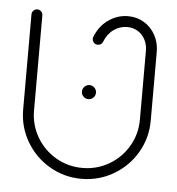

<svg xmlns="http://www.w3.org/2000/svg" viewBox="-44 -569 571 619"><g transform="rotate(5 241.5 -259.0)"><path d="M35.2 -197.8V-505.6Q35.2 -513 40.4 -518.1Q45.6 -523.3 52.6 -523.3Q60 -523.3 65.2 -518.1Q70.4 -513 70.4 -505.6V-197.8Q70.4 -151.5 93.3 -112Q116.3 -72.6 155.7 -49.6Q195.2 -26.7 241.5 -26.7Q288.1 -26.7 327.6 -49.6Q367 -72.6 390 -112Q413 -151.5 413 -197.8V-420.4Q413 -440.4 404.6 -456.7Q396.3 -473 381.1 -482.4Q365.9 -491.9 346.3 -491.9Q323 -491.9 303 -477.8Q283 -463.7 273 -437.8Q271.1 -432.6 266.7 -429.6Q262.2 -426.7 256.7 -426.7Q248.5 -426.7 243.7 -432.2Q238.9 -437.8 238.9 -444.8Q238.9 -448.1 240 -450.7Q254.4 -487 283.5 -507Q312.6 -527 346.3 -527Q375.2 -527 398.3 -513Q421.5 -498.9 434.8 -474.4Q448.1 -450 448.1 -420.4V-197.8Q448.1 -141.9 420.4 -94.4Q392.6 -47 345.2 -19.3Q297.8 8.5 241.5 8.5Q185.6 8.5 138.1 -19.3Q90.7 -47 63 -94.4Q35.2 -141.9 35.2 -197.8ZM218.9 -271.9Q218.9 -281.1 225.6 -288Q232.2 -294.8 241.5 -294.8Q251.1 -294.8 257.8 -288.1Q264.4 -281.5 264.4 -271.9Q264.4 -262.6 257.6 -255.9Q250.7 -249.3 241.5 -249.3Q232.2 -249.3 225.6 -255.9Q218.9 -262.6 218.9 -271.9Z"/></g></svg>

Font: 26F Galaxy Hebrew Light
Style: Regular
Weight: 300
Designer: C₂₉H₂₅N₃O₅
Version: Version 1.000